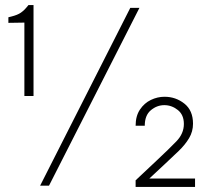

<svg xmlns="http://www.w3.org/2000/svg" viewBox="-20 -731 788 756"><path d="M112 -711V-353H76V-642L13 -641V-663L25 -666Q49 -672 62 -681Q75 -690 88 -706L92 -711ZM138 0 493 -700H529L173 0ZM514 5V-21L598 -100Q645 -144 674.5 -174.5Q704 -205 704 -243Q704 -279 680 -298Q656 -317 627 -317Q598 -317 574 -297Q550 -277 550 -236H514Q514 -274 531 -299.5Q548 -325 574 -337.5Q600 -350 628 -350Q672 -350 706 -323Q740 -296 740 -244Q740 -213 724.5 -187Q709 -161 683.5 -136.5Q658 -112 628 -84L568 -28H748V5Z"/></svg>

Font: Be Vietnam Pro Thin
Style: Regular
Weight: 100
Designer: Lam Bao, Tony Le, Vietanh Nguyen
Foundry: Yellow Type Foundry
Version: Version 1.002; ttfautohint (v1.8.3)